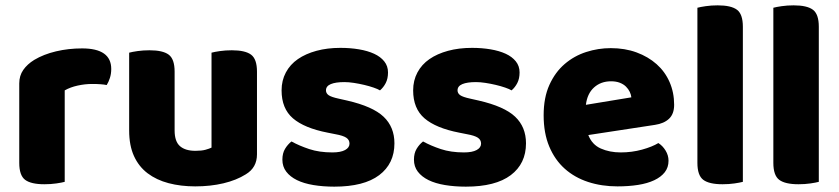

<svg xmlns="http://www.w3.org/2000/svg" viewBox="-20 -681 3139 718"><path d="M222 -1Q211 2 190.5 5Q170 8 146 8Q96 8 74 -8.5Q52 -25 52 -72V-369Q52 -398 67 -419.5Q82 -441 108 -457Q143 -478 189.5 -489Q236 -500 287 -500Q396 -500 396 -423Q396 -405 391 -389.5Q386 -374 379 -363Q360 -367 324 -367Q298 -367 270.5 -361Q243 -355 222 -343Z M463 -484Q474 -487 494.5 -490Q515 -493 539 -493Q589 -493 611 -476.5Q633 -460 633 -413V-193Q633 -152 653 -134.5Q673 -117 711 -117Q734 -117 748.5 -121Q763 -125 771 -129V-484Q782 -487 802.5 -490Q823 -493 847 -493Q897 -493 919 -476.5Q941 -460 941 -413V-104Q941 -54 899 -29Q864 -7 815.5 4.5Q767 16 710 16Q656 16 610.5 4Q565 -8 532 -33Q499 -58 481 -97.5Q463 -137 463 -193Z M1455 -145Q1455 -69 1398 -26Q1341 17 1230 17Q1188 17 1152 11Q1116 5 1090.5 -7.5Q1065 -20 1050.5 -39Q1036 -58 1036 -84Q1036 -108 1046 -124.5Q1056 -141 1070 -152Q1099 -136 1136.5 -123.5Q1174 -111 1223 -111Q1254 -111 1270.5 -120Q1287 -129 1287 -144Q1287 -158 1275 -166Q1263 -174 1235 -179L1205 -185Q1118 -202 1075.5 -238.5Q1033 -275 1033 -343Q1033 -380 1049 -410Q1065 -440 1094 -460Q1123 -480 1163.5 -491Q1204 -502 1253 -502Q1290 -502 1322.5 -496.5Q1355 -491 1379 -480Q1403 -469 1417 -451.5Q1431 -434 1431 -410Q1431 -387 1422.5 -370.5Q1414 -354 1401 -343Q1393 -348 1377 -353.5Q1361 -359 1342 -363.5Q1323 -368 1303.5 -371Q1284 -374 1268 -374Q1235 -374 1217 -366.5Q1199 -359 1199 -343Q1199 -332 1209 -325Q1219 -318 1247 -312L1278 -305Q1374 -283 1414.5 -244.5Q1455 -206 1455 -145Z M1947 -145Q1947 -69 1890 -26Q1833 17 1722 17Q1680 17 1644 11Q1608 5 1582.5 -7.5Q1557 -20 1542.5 -39Q1528 -58 1528 -84Q1528 -108 1538 -124.5Q1548 -141 1562 -152Q1591 -136 1628.5 -123.5Q1666 -111 1715 -111Q1746 -111 1762.5 -120Q1779 -129 1779 -144Q1779 -158 1767 -166Q1755 -174 1727 -179L1697 -185Q1610 -202 1567.5 -238.5Q1525 -275 1525 -343Q1525 -380 1541 -410Q1557 -440 1586 -460Q1615 -480 1655.5 -491Q1696 -502 1745 -502Q1782 -502 1814.5 -496.5Q1847 -491 1871 -480Q1895 -469 1909 -451.5Q1923 -434 1923 -410Q1923 -387 1914.5 -370.5Q1906 -354 1893 -343Q1885 -348 1869 -353.5Q1853 -359 1834 -363.5Q1815 -368 1795.5 -371Q1776 -374 1760 -374Q1727 -374 1709 -366.5Q1691 -359 1691 -343Q1691 -332 1701 -325Q1711 -318 1739 -312L1770 -305Q1866 -283 1906.5 -244.5Q1947 -206 1947 -145Z M2180 -176Q2194 -140 2227 -125.5Q2260 -111 2301 -111Q2343 -111 2381 -121.5Q2419 -132 2442 -146Q2458 -136 2469 -118Q2480 -100 2480 -80Q2480 -55 2466 -37Q2452 -19 2426.5 -7Q2401 5 2366 10.5Q2331 16 2289 16Q2230 16 2179.5 -0.5Q2129 -17 2092 -50Q2055 -83 2034 -133Q2013 -183 2013 -250Q2013 -316 2034.5 -363.5Q2056 -411 2091.5 -441.5Q2127 -472 2172 -486.5Q2217 -501 2264 -501Q2317 -501 2360.5 -485Q2404 -469 2435.5 -441Q2467 -413 2484 -374Q2501 -335 2501 -289Q2501 -255 2482 -237Q2463 -219 2429 -214ZM2265 -377Q2227 -377 2201.5 -354Q2176 -331 2171 -289L2341 -317Q2340 -327 2335 -337.5Q2330 -348 2321 -357Q2312 -366 2298 -371.5Q2284 -377 2265 -377Z M2682 8Q2632 8 2610 -8.5Q2588 -25 2588 -72V-652Q2599 -655 2619.5 -658Q2640 -661 2664 -661Q2714 -661 2736 -644.5Q2758 -628 2758 -581V-1Q2747 2 2726.5 5Q2706 8 2682 8Z M2966 8Q2916 8 2894 -8.5Q2872 -25 2872 -72V-652Q2883 -655 2903.5 -658Q2924 -661 2948 -661Q2998 -661 3020 -644.5Q3042 -628 3042 -581V-1Q3031 2 3010.5 5Q2990 8 2966 8Z"/></svg>

Font: Baloo Bhaina 2 ExtraBold
Style: Regular
Weight: 800
Designer: Yesha Goshar, Manish Minz, Shuchita Grover and Ek Type
Foundry: Ek Type
Version: Version 1.640;hotconv 1.0.111;makeotfexe 2.5.65597; ttfautoh